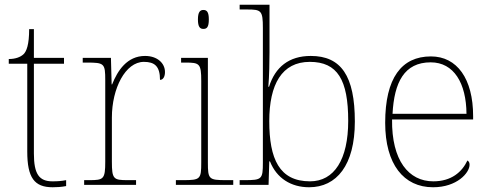

<svg xmlns="http://www.w3.org/2000/svg" viewBox="-20 -780 2070 810"><path d="M202 10C220 10 238 9 259 5V-20C238 -16 223 -15 201 -15C145 -15 123 -46 123 -132V-511H250V-536H123V-657H103C103 -592 92 -563 79 -551C66 -539 45 -531 17 -531V-511H95V-141C95 -30 125 10 202 10Z M335 0H554V-20H519C459 -20 452 -24 452 -98V-284C452 -407 509 -519 587 -519C632 -519 655 -501 655 -443C669 -443 676 -458 676 -476C676 -514 643 -544 592 -544C516 -544 476 -482 453 -424H451L448 -536H329V-516H347C420 -516 424 -512 424 -442V-98C424 -24 417 -20 357 -20H335Z M838 -658C853 -658 861 -666 861 -698C861 -729 853 -738 838 -738C824 -738 815 -729 815 -698C815 -666 824 -658 838 -658ZM722 0H964V-20H934C861 -20 857 -24 857 -94V-536H744V-516H762C822 -516 829 -512 829 -438V-94C829 -24 825 -20 752 -20H722Z M1284 10C1400 10 1477 -83 1477 -267C1477 -460 1419 -544 1291 -544C1199 -544 1141 -497 1115 -414H1112C1116 -459 1117 -522 1117 -560V-760H991V-740H1022C1082 -740 1089 -736 1089 -662V-94C1089 -24 1085 -20 1012 -20H991V0H1113L1116 -99H1119C1147 -28 1208 10 1284 10ZM1288 -15C1158 -15 1116 -110 1116 -269C1116 -424 1169 -519 1287 -519C1404 -519 1449 -443 1449 -270C1449 -107 1390 -15 1288 -15Z M1807 10C1908 10 1961 -51 1961 -85C1961 -94 1958 -99 1952 -103C1929 -54 1884 -15 1808 -15C1704 -15 1632 -103 1634 -276H1976V-290C1976 -448 1908 -542 1798 -542C1674 -542 1605 -451 1605 -262C1605 -87 1683 10 1807 10ZM1948 -300H1636C1643 -432 1685 -517 1797 -517C1895 -517 1947 -429 1948 -300Z"/></svg>

Font: Noto Serif Georgian Thin
Style: Regular
Weight: 100
Designer: Monotype Design Team, Akaki Razmadze
Foundry: Google LLC
Version: Version 2.003